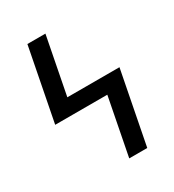

<svg xmlns="http://www.w3.org/2000/svg" viewBox="-178 -838 855 941"><g transform="rotate(-30 250.0 -367.5)"><path d="M377 0H275L338 -324H43L123 -735H225L162 -411H457Z"/></g></svg>

Font: Zed Mono Semibold
Style: Regular
Weight: 600
Monospace: yes
Designer: Belleve Invis
Foundry: Belleve Invis
Version: Version 1.0.0; ttfautohint (v1.8.4)